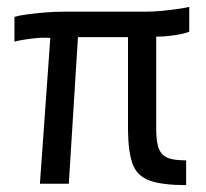

<svg xmlns="http://www.w3.org/2000/svg" viewBox="-20 -534 599 558"><path d="M521 4Q452 4 415.5 -9Q379 -22 366 -56Q353 -90 352 -154V-451L434 -452V-160Q434 -132 438 -114Q442 -96 451.5 -86Q461 -76 477.5 -72Q494 -68 521 -68ZM96 0 128 -449H208L180 0ZM22 -413V-485Q35 -489 57.5 -492Q80 -495 108 -497.5Q136 -500 165 -500H399Q426 -500 451 -502.5Q476 -505 497 -508Q518 -511 530 -514V-442Q515 -435 475 -430Q435 -425 376 -429L363 -426H174L151 -420Q120 -427 82.5 -423Q45 -419 22 -413Z"/></svg>

Font: Cairo Play Medium
Style: Regular
Weight: 500
Version: Version 3.119